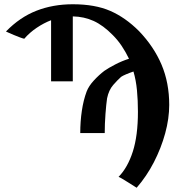

<svg xmlns="http://www.w3.org/2000/svg" viewBox="-20 -717 866 902"><path d="M537 114Q580 70 604 -5Q628 -80 628 -192Q628 -245 623.5 -292.5Q619 -340 607 -381Q589 -375 572.5 -368Q556 -361 549 -356Q533 -342 512 -318Q491 -294 483 -255Q479 -228 475.5 -181.5Q472 -135 472 -92H357Q357 -146 364.5 -196.5Q372 -247 387 -287Q397 -313 421 -339Q445 -365 470 -384Q490 -398 522 -414.5Q554 -431 586 -441Q570 -474 551.5 -501.5Q533 -529 510 -552Q465 -598 420 -618.5Q375 -639 322 -640V-335H220V-622Q186 -609 152.5 -586.5Q119 -564 94 -535Q88 -536 74.5 -541Q61 -546 45.5 -552.5Q30 -559 19 -564Q8 -569 8 -569Q73 -636 151 -666.5Q229 -697 322 -697Q426 -697 497.5 -666Q569 -635 633 -571Q703 -498 739 -413Q775 -328 775 -224Q775 -160 756 -90.5Q737 -21 703 45Q669 111 622 165Q622 165 610 157.5Q598 150 581.5 139.5Q565 129 552 121.5Q539 114 537 114Z"/></svg>

Font: Libertinus Serif SemiBold
Style: Regular
Weight: 600
Designer: Philipp H. Poll, Khaled Hosny
Foundry: Caleb Maclennan
Version: Version 7.051;RELEASE